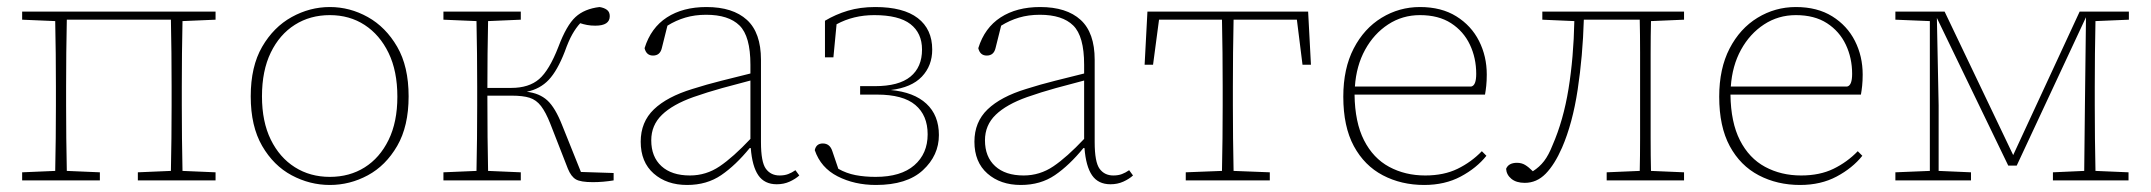

<svg xmlns="http://www.w3.org/2000/svg" viewBox="-20 -513 6117 546"><path d="M43 0V-23L137 -27Q138 -68 138.5 -120Q139 -172 139 -213V-267Q139 -308 138.5 -360.5Q138 -413 137 -453L43 -457V-480H593V-457L499 -453Q498 -413 497.5 -360.5Q497 -308 497 -267V-213Q497 -172 497.5 -120Q498 -68 499 -27L593 -23V0H372V-23L466 -27Q467 -68 467.5 -120Q468 -172 468 -213V-267Q468 -310 467.5 -363Q467 -416 466 -457H170Q169 -416 168.5 -363Q168 -310 168 -267V-213Q168 -172 168.5 -120Q169 -68 170 -27L264 -23V0Z M918 13Q861 13 809.5 -14.5Q758 -42 725.5 -98Q693 -154 693 -239Q693 -324 725.5 -380Q758 -436 809.5 -464.5Q861 -493 918 -493Q975 -493 1026 -464.5Q1077 -436 1109.5 -380Q1142 -324 1142 -239Q1142 -154 1109.5 -98Q1077 -42 1026 -14.5Q975 13 918 13ZM918 -10Q974 -10 1017 -37Q1060 -64 1085 -115Q1110 -166 1110 -238Q1110 -311 1085 -362.5Q1060 -414 1017 -442Q974 -470 918 -470Q862 -470 818.5 -442.5Q775 -415 750 -363.5Q725 -312 725 -239Q725 -167 750 -116Q775 -65 818.5 -37.5Q862 -10 918 -10Z M1595 -33 1545 -161Q1532 -194 1518.5 -211.5Q1505 -229 1486 -235Q1467 -241 1435 -241H1366V-235Q1366 -180 1366.5 -124Q1367 -68 1368 -27L1461 -23V0H1241V-23L1335 -27Q1336 -68 1336.5 -120Q1337 -172 1337 -213V-267Q1337 -308 1336.5 -360.5Q1336 -413 1335 -453L1241 -457V-480H1461V-457L1368 -453Q1367 -413 1366.5 -360Q1366 -307 1366 -263H1434Q1484 -263 1513 -288Q1542 -313 1568 -380Q1591 -441 1616.5 -464.5Q1642 -488 1685 -493Q1698 -491 1706 -485Q1714 -479 1714 -467Q1714 -440 1673 -440Q1660 -440 1649.5 -442Q1639 -444 1630 -447Q1618 -434 1607.5 -415.5Q1597 -397 1586 -366Q1565 -312 1540.5 -286Q1516 -260 1478 -252Q1514 -248 1536.5 -227.5Q1559 -207 1579 -156L1632 -24L1725 -21V0Q1695 5 1666 5Q1631 5 1617.5 -3Q1604 -11 1595 -33Z M2189 11Q2154 11 2136.5 -14.5Q2119 -40 2115 -92H2112Q2072 -43 2031 -15Q1990 13 1934 13Q1876 13 1839 -19.5Q1802 -52 1802 -110Q1802 -166 1839.5 -202Q1877 -238 1949 -260Q1990 -273 2032 -283.5Q2074 -294 2114 -304V-329Q2114 -410 2083 -440.5Q2052 -471 1988 -471Q1956 -471 1929 -463Q1902 -455 1878 -440L1862 -376Q1857 -355 1837 -355Q1818 -355 1813 -376Q1831 -434 1876.5 -463.5Q1922 -493 1989 -493Q2064 -493 2104 -456.5Q2144 -420 2144 -343V-109Q2144 -52 2158 -33Q2172 -14 2197 -14Q2211 -14 2221.5 -18Q2232 -22 2242 -29L2253 -14Q2242 -4 2225.5 3.5Q2209 11 2189 11ZM1832 -114Q1832 -67 1861 -40.5Q1890 -14 1942 -14Q1988 -14 2026.5 -40Q2065 -66 2114 -118V-284Q2075 -274 2033.5 -262.5Q1992 -251 1952 -237Q1893 -216 1862.5 -186.5Q1832 -157 1832 -114Z M2471 13Q2410 13 2362 -11.5Q2314 -36 2297 -86Q2301 -105 2320 -105Q2340 -105 2347 -83L2364 -33Q2387 -20 2413 -15Q2439 -10 2470 -10Q2542 -10 2580 -43Q2618 -76 2618 -131Q2618 -185 2583 -214.5Q2548 -244 2474 -244H2426V-268H2468Q2536 -268 2569 -295Q2602 -322 2602 -372Q2602 -419 2569 -444.5Q2536 -470 2466 -470Q2407 -470 2359 -444L2350 -350H2326V-454Q2356 -472 2391 -482.5Q2426 -493 2469 -493Q2549 -493 2590 -461.5Q2631 -430 2631 -372Q2631 -326 2601.5 -295Q2572 -264 2513 -257Q2579 -251 2614.5 -218Q2650 -185 2650 -129Q2650 -71 2604.5 -29Q2559 13 2471 13Z M3138 11Q3103 11 3085.5 -14.5Q3068 -40 3064 -92H3061Q3021 -43 2980 -15Q2939 13 2883 13Q2825 13 2788 -19.5Q2751 -52 2751 -110Q2751 -166 2788.5 -202Q2826 -238 2898 -260Q2939 -273 2981 -283.5Q3023 -294 3063 -304V-329Q3063 -410 3032 -440.5Q3001 -471 2937 -471Q2905 -471 2878 -463Q2851 -455 2827 -440L2811 -376Q2806 -355 2786 -355Q2767 -355 2762 -376Q2780 -434 2825.5 -463.5Q2871 -493 2938 -493Q3013 -493 3053 -456.5Q3093 -420 3093 -343V-109Q3093 -52 3107 -33Q3121 -14 3146 -14Q3160 -14 3170.5 -18Q3181 -22 3191 -29L3202 -14Q3191 -4 3174.5 3.5Q3158 11 3138 11ZM2781 -114Q2781 -67 2810 -40.5Q2839 -14 2891 -14Q2937 -14 2975.5 -40Q3014 -66 3063 -118V-284Q3024 -274 2982.5 -262.5Q2941 -251 2901 -237Q2842 -216 2811.5 -186.5Q2781 -157 2781 -114Z M3235 -329 3243 -480H3700L3708 -329H3684L3668 -457H3488Q3487 -416 3486.5 -363Q3486 -310 3486 -267V-213Q3486 -172 3486.5 -120Q3487 -68 3488 -27L3591 -23V0H3352V-23L3455 -27Q3456 -68 3456.5 -120Q3457 -172 3457 -213V-267Q3457 -310 3456.5 -363Q3456 -416 3455 -457H3276L3259 -329Z M4018 -470Q3968 -470 3927.5 -443.5Q3887 -417 3862 -371.5Q3837 -326 3833 -267H4164Q4178 -270 4178 -303Q4178 -348 4160 -386Q4142 -424 4106.5 -447Q4071 -470 4018 -470ZM4030 13Q3965 13 3912.5 -14.5Q3860 -42 3830 -97.5Q3800 -153 3800 -238Q3800 -318 3829.5 -375Q3859 -432 3909 -462.5Q3959 -493 4018 -493Q4079 -493 4121.5 -466.5Q4164 -440 4186 -396.5Q4208 -353 4208 -301Q4208 -283 4206.5 -269Q4205 -255 4203 -244H3832Q3833 -165 3859 -114Q3885 -63 3930.5 -38.5Q3976 -14 4033 -14Q4086 -14 4125 -33Q4164 -52 4194 -83L4207 -70Q4179 -35 4134 -11Q4089 13 4030 13Z M4316 7Q4292 7 4278 -4.5Q4264 -16 4263 -33Q4270 -50 4294 -50Q4307 -50 4317 -44Q4327 -38 4339 -26Q4358 -38 4371 -55Q4384 -72 4395 -100Q4426 -171 4440.5 -260.5Q4455 -350 4457 -453L4366 -457V-480H4769V-457L4675 -453Q4674 -413 4674 -360.5Q4674 -308 4674 -267V-213Q4674 -172 4674 -120Q4674 -68 4675 -27L4769 -23V0H4549V-23L4643 -27Q4644 -68 4644 -120Q4644 -172 4644 -213V-267Q4644 -310 4644 -363Q4644 -416 4643 -457H4484Q4481 -354 4466.5 -258Q4452 -162 4422 -93Q4401 -45 4375.5 -19Q4350 7 4316 7Z M5087 -470Q5037 -470 4996.5 -443.5Q4956 -417 4931 -371.5Q4906 -326 4902 -267H5233Q5247 -270 5247 -303Q5247 -348 5229 -386Q5211 -424 5175.5 -447Q5140 -470 5087 -470ZM5099 13Q5034 13 4981.5 -14.5Q4929 -42 4899 -97.5Q4869 -153 4869 -238Q4869 -318 4898.5 -375Q4928 -432 4978 -462.5Q5028 -493 5087 -493Q5148 -493 5190.5 -466.5Q5233 -440 5255 -396.5Q5277 -353 5277 -301Q5277 -283 5275.5 -269Q5274 -255 5272 -244H4901Q4902 -165 4928 -114Q4954 -63 4999.5 -38.5Q5045 -14 5102 -14Q5155 -14 5194 -33Q5233 -52 5263 -83L5276 -70Q5248 -35 5203 -11Q5158 13 5099 13Z M5370 0V-23L5468 -27V-453L5370 -457V-480H5510L5705 -72L5894 -480H6034V-457L5939 -453Q5938 -413 5937.5 -360.5Q5937 -308 5937 -267V-213Q5937 -172 5937.5 -120Q5938 -68 5939 -27L6033 -23V0H5818V-23L5907 -27L5909 -213L5912 -464L5715 -42H5691L5488 -462L5493 -213V-27L5585 -23V0Z"/></svg>

Font: Source Serif 4 SmText ExtraLight
Style: Regular
Weight: 200
Designer: Frank Grießhammer
Foundry: Adobe
Version: Version 4.005;hotconv 1.1.0;makeotfexe 2.6.0